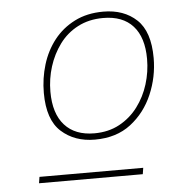

<svg xmlns="http://www.w3.org/2000/svg" viewBox="-42 -738 528 577"><g transform="rotate(-5 221.5 -449.5)"><path d="M232 -317Q171 -317 131 -353Q91 -389 91 -470Q91 -514 103.5 -555Q116 -596 141 -628Q166 -660 203.5 -679Q241 -698 290 -698Q352 -698 390.5 -662Q429 -626 429 -546Q429 -489 406.5 -436.5Q384 -384 340.5 -350.5Q297 -317 232 -317ZM53 -201 56 -220H369L366 -201ZM232 -336Q275 -336 308 -354Q341 -372 363.5 -402Q386 -432 397.5 -469Q409 -506 409 -545Q409 -610 378 -644.5Q347 -679 288 -679Q245 -679 211.5 -661.5Q178 -644 156 -614Q134 -584 122.5 -547.5Q111 -511 111 -472Q111 -406 142.5 -371Q174 -336 232 -336Z"/></g></svg>

Font: Bitter Thin Thin
Style: Italic
Weight: 250
Italic angle: -9°
Version: Version 2.002